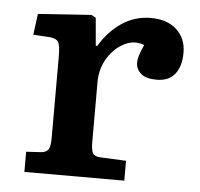

<svg xmlns="http://www.w3.org/2000/svg" viewBox="-44 -581 651 626"><g transform="rotate(5 281.5 -268.0)"><path d="M58 0V-66L108 -69Q125 -71 131 -81Q137 -91 137 -118V-386Q137 -420 130.5 -431.5Q124 -443 100 -445L48 -448L57 -517L231 -529L246 -521L254 -430H259Q289 -480 331.5 -508Q374 -536 425 -536Q479 -536 510 -507.5Q541 -479 541 -432Q541 -388 521 -362.5Q501 -337 461 -337Q426 -337 409.5 -351.5Q393 -366 393 -388Q393 -398 397 -411Q401 -424 411 -446Q379 -459 346.5 -443Q314 -427 292 -392Q270 -357 270 -312V-116Q270 -91 275.5 -80.5Q281 -70 300 -69L385 -65V0Z"/></g></svg>

Font: Literata 7pt SemiBold
Style: Regular
Weight: 600
Designer: Latin by Veronika Burian and Jose Scaglione. Greek by Irene Vlachou. Cyrillic by Vera Evstafieva.
Foundry: TypeTogether
Version: Version 3.002